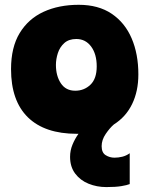

<svg xmlns="http://www.w3.org/2000/svg" viewBox="-20 -549 625 800"><path d="M300 8.5Q166.5 8.5 96.2 -60.2Q26 -129 26 -261Q26 -352 62 -411.2Q98 -470.5 161.5 -499.8Q225 -529 308 -529Q390 -529 445.2 -491.8Q500.5 -454.5 528.5 -389.2Q556.5 -324 556.5 -239Q556.5 -169 530.5 -115.5Q504.5 -62 454.5 -30.5Q437.5 -16 420.5 9Q403.5 34 403.5 60Q403.5 87 420.2 97.5Q437 108 457 108Q473 108 489.5 104Q506 100 520.5 89.5V218Q509.5 222.5 485.8 226.5Q462 230.5 423 230.5Q383.5 230.5 349 216.5Q314.5 202.5 293.2 174.2Q272 146 272 104.5Q272 78 282 53.8Q292 29.5 307 8.5Q303.5 8.5 300 8.5ZM293.5 -171Q330.5 -171 356.8 -196Q383 -221 383 -272.5Q383 -323.5 359.8 -355Q336.5 -386.5 298 -386.5Q266.5 -386.5 247.8 -369.5Q229 -352.5 221 -327.5Q213 -302.5 213 -278.5Q213 -233 233.5 -202Q254 -171 293.5 -171Z"/></svg>

Font: Grandstander Black
Style: Regular
Weight: 900
Designer: Tyler Finck
Foundry: Etcetera Type Co
Version: Version 1.200; ttfautohint (v1.8.3)